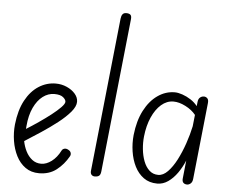

<svg xmlns="http://www.w3.org/2000/svg" viewBox="-63 -1080 1407 1165"><g transform="rotate(5 640.0 -497.0)"><path d="M216 10Q167.5 10 132.8 -14.8Q98 -39.5 77 -80.8Q56 -122 48 -172Q40 -222 45 -272Q54.5 -360 86.8 -419.8Q119 -479.5 167 -510.2Q215 -541 270.5 -541Q306.5 -541 338 -527Q369.5 -513 389 -490.5Q408.5 -468 408.5 -442Q408.5 -413.5 379.8 -379.5Q351 -345.5 305.5 -310Q260 -274.5 208 -240.2Q156 -206 109.5 -176.5Q115.5 -144.5 130.2 -115Q145 -85.5 168.5 -67Q192 -48.5 224 -48.5Q255.5 -48.5 287.2 -72.2Q319 -96 341 -139.5Q346 -149 357.5 -151.8Q369 -154.5 381.5 -147Q394 -140.5 397 -129.5Q400 -118.5 394.5 -109Q366 -58 322.2 -24Q278.5 10 216 10ZM114 -251Q149.5 -273 188.5 -299.8Q227.5 -326.5 261.5 -353Q295.5 -379.5 316.8 -401.5Q338 -423.5 338 -435.5Q338 -449 321 -463Q304 -477 267.5 -477Q230 -477 197.5 -452.5Q165 -428 143 -381.5Q121 -335 115.5 -269Z M555 0Q542.5 0 535 -8.2Q527.5 -16.5 529 -32L627.5 -967.5Q629.5 -985.5 637 -994.8Q644.5 -1004 659 -1004Q676 -1004 684.5 -996.8Q693 -989.5 690.5 -968L592 -34Q590 -14 581 -7Q572 0 555 0Z M936 10Q887.5 10 853.2 -14.8Q819 -39.5 798.5 -80.5Q778 -121.5 770.5 -171.2Q763 -221 768 -271Q777.5 -359 810 -421.5Q842.5 -484 890.8 -517.5Q939 -551 994.5 -551Q1015 -551 1041.2 -542Q1067.5 -533 1092.5 -516.8Q1117.5 -500.5 1134 -479L1137 -506Q1139 -524 1149.5 -532.5Q1160 -541 1172.5 -541Q1185 -541 1193.8 -532Q1202.5 -523 1200 -502L1151 -36.5Q1149 -18 1138.8 -9Q1128.5 0 1117 0Q1103 0 1094.5 -8.2Q1086 -16.5 1088 -35L1099.5 -144.5Q1082.5 -103.5 1057.8 -68.2Q1033 -33 1002.2 -11.5Q971.5 10 936 10ZM831.5 -268Q827.5 -230 831.5 -190.5Q835.5 -151 848.2 -117.5Q861 -84 883.2 -63.5Q905.5 -43 937.5 -43Q967.5 -43 995.5 -71.8Q1023.5 -100.5 1047.8 -147.2Q1072 -194 1090.8 -248.8Q1109.5 -303.5 1120.5 -355L1128 -425Q1104.5 -454.5 1065.2 -474.5Q1026 -494.5 991.5 -494.5Q951 -494.5 917.2 -465.2Q883.5 -436 861 -385Q838.5 -334 831.5 -268Z"/></g></svg>

Font: Edu SA Hand
Style: Regular
Weight: 400
Designer: Tina and Corey Anderson, Eben Sorkin, Mirko Velimirovic
Foundry: Google for Education
Version: Version 2.000